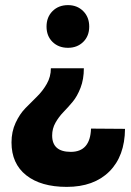

<svg xmlns="http://www.w3.org/2000/svg" viewBox="-20 -567 512 751"><path d="M25 -10Q25 -52 41 -86.5Q57 -121 79.5 -144Q102 -167 124.5 -189Q147 -211 163 -239Q179 -267 179 -300H308Q308 -257 295 -223.5Q282 -190 264 -168.5Q246 -147 228 -128.5Q210 -110 197 -87Q184 -64 184 -37Q184 27 257 27Q333 27 336 -64L469 -63Q468 44 407.5 104Q347 164 241 164Q140 164 82.5 118.5Q25 73 25 -10ZM246 -547Q282 -547 305.5 -523.5Q329 -500 329 -463Q329 -426 305.5 -403Q282 -380 246 -380Q209 -380 185.5 -403Q162 -426 162 -463Q162 -500 185.5 -523.5Q209 -547 246 -547Z"/></svg>

Font: Trueno
Style: Bd
Weight: 700
Designer: Julieta Ulanovsky
Foundry: Julieta Ulanovsky
Version: Version 3.001b